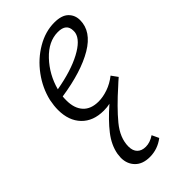

<svg xmlns="http://www.w3.org/2000/svg" viewBox="-221 -481 834 834"><g transform="rotate(-45 196.0 -64.5)"><path d="M380 -346Q380 -277 302.5 -231Q225 -185 92 -165Q91 -157 91 -141Q91 -93 115.5 -66Q140 -39 187 -39Q214 -39 244.5 -49.5Q275 -60 303 -82L324 -53Q316 -46 308.5 -39.5Q301 -33 295 -27Q225 35 182.5 86.5Q140 138 140 191Q140 217 154 231Q168 245 193 245Q219 245 246 227L261 259Q222 289 174 289Q130 289 106 264.5Q82 240 82 202Q82 196 84 180Q92 134 125.5 91Q159 48 213 1Q196 5 175 5Q110 5 73 -33.5Q36 -72 36 -138Q36 -163 42 -193Q56 -253 94 -304.5Q132 -356 185 -387Q238 -418 293 -418Q338 -418 359 -397.5Q380 -377 380 -346ZM327 -334Q327 -378 275 -378Q217 -378 167.5 -325.5Q118 -273 99 -202Q196 -219 257 -251.5Q318 -284 326 -321Q327 -325 327 -334Z"/></g></svg>

Font: Ysabeau Infant Semilight
Style: Italic
Weight: 300
Italic angle: -12°
Designer: Christian Thalmann (Catharsis Fonts)
Version: Version 0.003